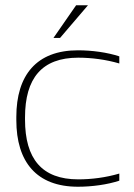

<svg xmlns="http://www.w3.org/2000/svg" viewBox="-20 -700 509 729"><path d="M42 -256V-244C42 -85 119 9 276 9C329 9 388 1 433 -14V-41C382 -26 328 -19 277 -19C139 -19 75 -97 75 -246V-254C75 -403 139 -481 277 -481C327 -481 382 -474 433 -459V-486C388 -501 329 -509 276 -509C119 -509 42 -415 42 -256ZM183 -556H208L314 -680H269Z"/></svg>

Font: LT Wave Text Thin
Style: Regular
Weight: 100
Designer: Daniel Lyons
Version: Version 2.5 (Glyphs App)